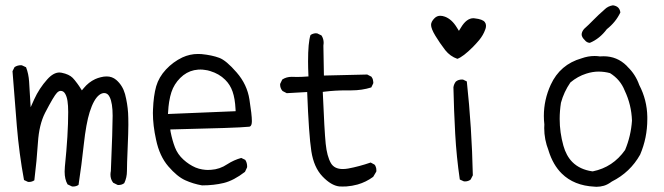

<svg xmlns="http://www.w3.org/2000/svg" viewBox="-20 -719 2540 734"><path d="M258.8 -5.9Q271.5 -5.9 280.3 -12.2Q292 -88.9 300.3 -166.5Q309.1 -247.1 322.8 -290.5Q338.4 -339.8 359.4 -356Q369.1 -363.3 378.4 -363.3Q392.1 -363.3 399.4 -347.7Q410.6 -324.7 410.6 -276.6Q410.6 -228.5 403.8 -65.4Q402.3 -58.1 402.3 -51.3Q402.3 -33.7 412.6 -20.5L429.2 -12.2Q431.2 -11.7 432.6 -11.7Q446.3 -11.7 455.1 -19Q465.3 -40 465.3 -65.4Q465.3 -90.8 468 -152.8Q470.7 -214.8 470.7 -242.2Q470.7 -269.5 469.7 -287.1Q467.3 -323.7 458 -359.4Q448.7 -392.6 424.3 -413.6Q408.7 -426.8 387.7 -426.8Q377 -426.8 365.2 -423.8Q353.5 -420.9 343.8 -416.5Q318.8 -404.8 300.3 -382.3L293 -373.5Q280.8 -393.1 275.4 -399.9Q264.6 -414.6 257.8 -421.4Q244.1 -435.1 215.8 -440.9Q211.9 -441.9 207.5 -441.9Q184.1 -441.9 160.6 -415.5Q129.9 -381.3 110.8 -339.4L97.2 -309.1L91.3 -406.7Q89.4 -437 79.6 -461.9L64 -469.2Q62 -469.7 60.5 -469.7Q46.4 -469.7 35.6 -462.4L27.8 -446.8Q35.6 -342.3 44.4 -236.8Q53.2 -131.3 71.8 -30.8L86.4 -23.9Q88.4 -23.4 89.8 -23.4Q102.5 -23.4 111.3 -29.8Q120.6 -105 125 -173.8Q129.4 -242.7 152.3 -287.6Q186 -352.5 197.8 -364.3Q205.1 -371.6 211.9 -371.6Q222.7 -371.6 229 -360.8Q235.4 -350.1 238 -333Q240.7 -315.9 240.7 -290.5Q240.7 -205.1 228 -81.5Q227.1 -71.8 227.1 -63Q227.1 -33.2 238.3 -14.2L254.9 -6.3Q256.8 -5.9 258.8 -5.9Z M722.2 -450.7Q731.9 -452.6 738 -452.9Q744.1 -453.1 746.8 -453.1Q749.5 -453.1 753.7 -452.9Q757.8 -452.6 763.2 -451.7Q773.4 -450.7 783.7 -447.3Q817.9 -437 840.8 -414.1Q859.9 -395.5 869.1 -368.9Q878.4 -342.3 880.4 -302.2L880.9 -293.9L622.1 -283.2Q624 -315.4 626.5 -329.1Q630.4 -352.5 635.3 -366.7Q645.5 -397.5 668.9 -420.9Q692.4 -444.3 722.2 -450.7ZM786.6 -69.8Q781.2 -69.3 773.4 -69.3Q765.6 -69.3 753.2 -71.3Q740.7 -73.2 727.5 -78.6Q702.6 -89.4 681.2 -108.9Q659.2 -128.9 648.9 -155.5Q638.7 -182.1 632.3 -214.4L630.9 -224.1Q891.1 -230 929.7 -234.4L934.6 -234.9Q942.9 -237.8 942.9 -255.9Q942.9 -279.8 933.6 -338.4Q924.8 -396 884.8 -441.9Q844.7 -488.3 817.9 -498Q790 -508.3 750.5 -512.2Q743.7 -512.7 736.8 -512.7Q706.1 -512.7 677.2 -499.5Q641.6 -482.4 614.5 -453.4Q587.4 -424.3 577.1 -389.2Q566.9 -353 564.9 -300.3Q564.5 -293.9 564.5 -287.1Q564.5 -239.7 576.7 -184.6Q589.8 -122.1 623.5 -83Q657.2 -43.9 688 -30Q718.8 -16.1 752.4 -10.3Q797.4 -10.3 835.4 -19.5Q873.5 -28.8 916.5 -62L924.3 -78.6Q924.8 -80.6 924.8 -82.5Q924.8 -97.2 917.5 -107.9L902.3 -115.2Q874 -107.4 849.1 -91.3Q820.3 -71.8 786.6 -69.8Z M1116.2 -424.8 1095.2 -425.3Q1074.7 -425.3 1059.1 -415L1051.3 -398.9Q1050.8 -397.5 1050.8 -396Q1050.8 -381.8 1060.1 -371.1L1076.2 -362.8L1154.3 -367.2Q1160.6 -203.1 1170.2 -141.1Q1179.7 -79.1 1212.9 -44.4Q1246.1 -9.8 1276.9 -6.3Q1283.2 -5.9 1289.3 -5.9Q1295.4 -5.9 1304.7 -6.3Q1325.7 -7.8 1347.2 -13.7Q1379.4 -22.9 1406.7 -43L1418.5 -63Q1418.9 -64.9 1418.9 -66.2Q1418.9 -67.4 1418.7 -68.8Q1418.5 -70.3 1418.5 -72.5Q1418.5 -74.7 1418 -76.7Q1417.5 -78.6 1416.7 -80.3Q1416 -82 1415.5 -84Q1414.1 -87.4 1411.6 -89.8L1397 -97.7Q1353 -82.5 1311 -74.7Q1299.8 -72.8 1290.5 -72.8Q1258.3 -72.8 1245.1 -95.2Q1230 -121.6 1225.1 -169.4Q1220.2 -217.3 1213.9 -367.7L1221.7 -368.7Q1261.2 -373.5 1302.7 -373.5H1322.8Q1363.8 -373.5 1399.4 -384.8L1406.7 -399.9Q1407.2 -401.9 1407.2 -404.3Q1407.2 -406.7 1406.2 -410.6Q1405.3 -418.9 1399.9 -425.8L1383.8 -434.1L1218.3 -430.2L1216.3 -544.4Q1217.3 -550.3 1217.3 -554.7Q1217.3 -559.1 1216.8 -562.5Q1216.3 -565.9 1215.3 -569.8Q1213.4 -576.7 1209 -583.5L1192.9 -591.3Q1190.9 -591.8 1187.3 -591.8Q1183.6 -591.8 1178 -590.3Q1172.4 -588.9 1167 -585Q1157.7 -557.1 1157.7 -483.9Q1157.7 -461.4 1159.2 -426.8Q1133.8 -424.8 1116.2 -424.8Z M1835 -606Q1837.4 -612.3 1837.6 -615.7Q1837.9 -619.1 1837.9 -621.6Q1837.9 -628.4 1833.5 -634.3Q1825.7 -645.5 1794.4 -648.9Q1792 -649.4 1790 -649.4Q1763.2 -649.4 1741.7 -612.8L1734.4 -601.1L1727.1 -612.8Q1707.5 -645.5 1680.7 -655.3Q1671.4 -658.7 1663.1 -658.7Q1650.4 -658.7 1641.1 -649.4Q1627.9 -636.2 1627.9 -624Q1627.9 -609.4 1644.5 -582Q1661.1 -554.7 1682.1 -527.3Q1701.2 -503.4 1728.5 -494.1Q1750.5 -502 1788.1 -539.6Q1801.8 -553.7 1812 -565.9Q1827.6 -585 1835 -606ZM1756.8 -25.4Q1770.5 -25.4 1779.3 -32.7L1787.6 -48.8Q1783.7 -231.9 1764.6 -407.7L1750.5 -414.6Q1748.5 -415 1746.6 -415Q1731.9 -415 1722.7 -407.2Q1715.3 -397.9 1713.4 -385.3Q1715.3 -295.9 1720.2 -207.5Q1725.1 -119.1 1737.8 -32.7L1752.9 -25.9Q1754.9 -25.4 1756.8 -25.4Z M2119.6 -264.2Q2119.6 -294.9 2124.5 -326.2Q2135.7 -367.7 2160.6 -403.8Q2188.5 -427.2 2221.2 -437.5Q2245.6 -445.3 2268.1 -445.3Q2290.5 -445.3 2312 -439.5Q2351.6 -415 2368.2 -372.6Q2394 -318.4 2396 -257.8Q2392.1 -199.2 2369.6 -145.5Q2323.2 -79.6 2246.6 -64H2245.1H2244.1Q2196.8 -70.8 2168 -99.6Q2144.5 -123.5 2133.8 -162.1Q2119.6 -212.9 2119.6 -264.2ZM2059.1 -275.9Q2059.1 -260.3 2061 -243.2Q2060.5 -235.8 2060.5 -229.5Q2060.5 -185.5 2077.1 -143.6V-143.1Q2094.2 -88.4 2127.4 -55.7Q2174.3 -9.3 2252.4 -5.4Q2257.3 -4.9 2260.7 -4.9Q2274.4 -4.9 2288.8 -9Q2303.2 -13.2 2318.8 -24.9Q2389.2 -60.1 2427.2 -127.9Q2454.6 -191.9 2454.6 -263.2Q2454.6 -267.6 2454.6 -272.5Q2453.6 -336.9 2423.8 -394Q2409.7 -434.1 2379.9 -462.9L2375.5 -467.8Q2338.9 -503.9 2287.6 -503.9Q2280.8 -503.9 2273.4 -503.4Q2262.7 -504.9 2252.9 -504.9Q2228 -504.9 2203.6 -496.1Q2121.1 -472.7 2085.4 -395Q2059.1 -337.4 2059.1 -275.9ZM2215.3 -565.9Q2223.1 -555.7 2234.9 -555.2Q2272.5 -570.8 2299.8 -607.4Q2334 -634.3 2351.6 -671.4Q2350.1 -683.1 2343.3 -689.9Q2336.4 -696.8 2323.2 -698.7Q2304.2 -695.8 2291 -682.6L2290.5 -682.1Q2267.6 -662.1 2249 -643.1Q2230.5 -624 2212.9 -608.4Q2203.6 -597.2 2203.6 -587.2Q2203.6 -577.1 2215.3 -565.9ZM2368.2 -372.6H2367.7Q2367.7 -372.6 2368.2 -372.6Z"/></svg>

Font: NaikaiFont
Style: Light
Weight: 300
Version: Version 1.89